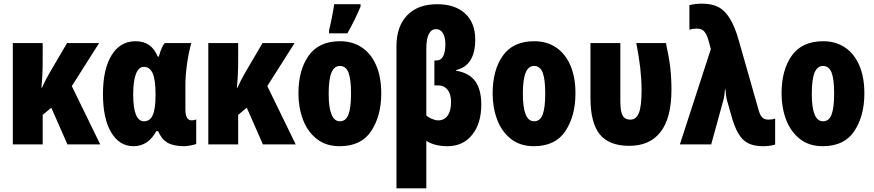

<svg xmlns="http://www.w3.org/2000/svg" viewBox="-20 -788 4771 1048"><path d="M372 -318 527 0H348L260 -200L213 -161V0H50V-553H213V-459Q213 -376 206 -309H209Q227 -350 251 -391L346 -553H521Z M542 -274Q542 -410 589 -486.5Q636 -563 720 -563Q764 -563 793.5 -542.5Q823 -522 841 -479H847Q861 -532 879 -553H1024Q1010 -502 1001 -439.5Q992 -377 992 -324V-190Q992 -131 1026 -131Q1039 -131 1051 -136V-3Q1046 1 1022.5 5.5Q999 10 986 10Q927 10 894.5 -9Q862 -28 843 -72H833Q789 10 709 10Q631 10 586.5 -66Q542 -142 542 -274ZM829 -270V-275Q829 -352 813.5 -387.5Q798 -423 765 -423Q737 -423 722 -384.5Q707 -346 707 -273Q707 -126 766 -126Q799 -126 814 -160Q829 -194 829 -270Z M1439 -318 1594 0H1415L1327 -200L1280 -161V0H1117V-553H1280V-459Q1280 -376 1273 -309H1276Q1294 -350 1318 -391L1413 -553H1588Z M1834 10Q1759 10 1708.5 -30Q1658 -70 1633.5 -135.5Q1609 -201 1609 -278Q1609 -406 1665 -484.5Q1721 -563 1836 -563Q1904 -563 1954.5 -529.5Q2005 -496 2033 -432Q2061 -368 2061 -278Q2061 -156 2006.5 -73Q1952 10 1834 10ZM1835 -126Q1868 -126 1882 -162.5Q1896 -199 1896 -278Q1896 -356 1882 -392Q1868 -428 1835 -428Q1804 -428 1789 -391Q1774 -354 1774 -276Q1774 -126 1835 -126ZM1776 -622Q1781 -640 1791.5 -693Q1802 -746 1804 -765H1948V-752Q1917 -678 1876 -606H1776Z M2574 -572Q2574 -501 2547.5 -459Q2521 -417 2470 -406V-402Q2541 -390 2574 -344.5Q2607 -299 2607 -217Q2607 -114 2557 -52Q2507 10 2423 10Q2353 10 2307 -19V240H2144V-535Q2144 -644 2202.5 -704.5Q2261 -765 2366 -765Q2464 -765 2519 -714Q2574 -663 2574 -572ZM2307 -521V-158Q2318 -147 2337.5 -139Q2357 -131 2372 -131Q2405 -131 2423.5 -157Q2442 -183 2442 -232Q2442 -274 2423 -298Q2404 -322 2371 -322H2351V-458H2364Q2387 -458 2399 -481.5Q2411 -505 2411 -546Q2411 -585 2397.5 -607Q2384 -629 2361 -629Q2307 -629 2307 -521Z M2894 10Q2819 10 2768.5 -30Q2718 -70 2693.5 -135.5Q2669 -201 2669 -278Q2669 -406 2725 -484.5Q2781 -563 2896 -563Q2964 -563 3014.5 -529.5Q3065 -496 3093 -432Q3121 -368 3121 -278Q3121 -156 3066.5 -73Q3012 10 2894 10ZM2895 -126Q2928 -126 2942 -162.5Q2956 -199 2956 -278Q2956 -356 2942 -392Q2928 -428 2895 -428Q2864 -428 2849 -391Q2834 -354 2834 -276Q2834 -126 2895 -126Z M3203 -253V-553H3366V-235Q3366 -180 3378.5 -157.5Q3391 -135 3420 -135Q3453 -135 3467.5 -172Q3482 -209 3482 -297Q3482 -408 3453 -553H3615Q3632 -475 3638.5 -419Q3645 -363 3645 -298Q3645 -146 3586.5 -69Q3528 8 3415 8Q3304 8 3253.5 -55Q3203 -118 3203 -253Z M3860 -520 3847 -568Q3839 -597 3825.5 -614.5Q3812 -632 3783 -632Q3763 -632 3743 -626V-760Q3775 -768 3812 -768Q3865 -768 3901 -749.5Q3937 -731 3964.5 -686Q3992 -641 4014 -562L4122 -183Q4130 -156 4142 -145.5Q4154 -135 4175 -135Q4195 -135 4211 -141V1Q4183 10 4144 10Q4096 10 4064 -6Q4032 -22 4010 -59.5Q3988 -97 3970 -164L3948 -241Q3944 -256 3942 -275.5Q3940 -295 3940 -300H3937Q3935 -264 3928 -240L3862 0H3691Z M4471 10Q4396 10 4345.5 -30Q4295 -70 4270.5 -135.5Q4246 -201 4246 -278Q4246 -406 4302 -484.5Q4358 -563 4473 -563Q4541 -563 4591.5 -529.5Q4642 -496 4670 -432Q4698 -368 4698 -278Q4698 -156 4643.5 -73Q4589 10 4471 10ZM4472 -126Q4505 -126 4519 -162.5Q4533 -199 4533 -278Q4533 -356 4519 -392Q4505 -428 4472 -428Q4441 -428 4426 -391Q4411 -354 4411 -276Q4411 -126 4472 -126Z"/></svg>

Font: Noto Sans UI CondBlack
Style: Regular
Weight: 900
Width: 3
Designer: Monotype Design Team
Foundry: Monotype Imaging Inc.
Version: Version 1.001